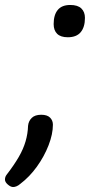

<svg xmlns="http://www.w3.org/2000/svg" viewBox="-59 -552 392 773"><path d="M214 -402Q185 -402 171 -416Q157 -430 157 -455Q157 -492 173.5 -512Q190 -532 224 -532Q254 -532 268.5 -518Q283 -504 283 -480Q283 -443 266 -422.5Q249 -402 214 -402ZM-6 201Q-16 201 -27.5 191Q-39 181 -39 171Q-39 166 -37.5 161Q-36 156 -32 151Q-2 112 16.5 80Q35 48 44 17Q53 -14 54 -46Q56 -65 69 -77.5Q82 -90 107 -90Q131 -90 142.5 -78.5Q154 -67 154 -50Q154 -12 136.5 33Q119 78 89.5 119Q60 160 23 188Q15 195 7.5 198Q0 201 -6 201Z"/></svg>

Font: Playwrite MX
Style: Regular
Weight: 400
Designer: Veronika Burian, José Scaglione
Foundry: TypeTogether
Version: Version 1.002